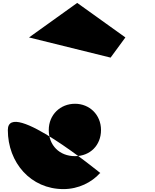

<svg xmlns="http://www.w3.org/2000/svg" viewBox="-20 -1281 1065 1323"><path d="M180 -1023 742 -884 844 -1023 512 -1261ZM34 -385C34 -610 672 -88 672 -88H669C612 -25 522 22 417 22C192 22 34 -160 34 -385ZM316 -385C316 -280 389 -205 497 -205C601 -205 676 -280 676 -385C676 -491 596 -566 497 -566C396 -566 316 -491 316 -385Z"/></svg>

Font: Hussar Dziwak
Style: Regular
Weight: 400
Version: Version 1.022